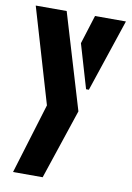

<svg xmlns="http://www.w3.org/2000/svg" viewBox="-85 -611 590 860"><g transform="rotate(10 209.5 -181.0)"><path d="M6.8 -556.6H147.5L277.3 -123L170.9 195.3H36.1L133.8 -125ZM235.4 -425.8 276.4 -556.6H417L306.6 -226.6H293.9Z"/></g></svg>

Font: Post No Bills Jaffna ExtraBold
Style: Regular
Weight: 800
Designer: Kosala Senevirathne, Siva Puranthara, Lasantha Premarathna, Tharique Azeez
Foundry: Mooniak
Version: Version 1.220 ; ttfautohint (v1.6)